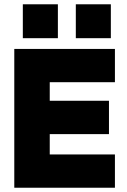

<svg xmlns="http://www.w3.org/2000/svg" viewBox="-20 -879 595 899"><path d="M335 -858.9H499V-700.2H335ZM86.9 -858.9H251V-700.2H86.9ZM518.1 -649.9V-494.1H212.9V-407.2H490.2V-251H212.9V-155.8H518.1V0H46.9V-649.9Z"/></svg>

Font: Overused Grotesk ExtraBold
Style: Regular
Weight: 800
Version: Version 0.002